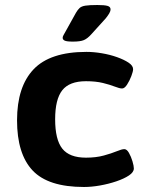

<svg xmlns="http://www.w3.org/2000/svg" viewBox="-20 -738 573 766"><path d="M315 8Q172 8 110 -58Q48 -124 48 -258Q48 -392 114 -461.5Q180 -531 325 -531Q354 -531 386.5 -525.5Q419 -520 447 -510Q475 -500 493 -488Q511 -476 511 -462Q511 -453 504 -434.5Q497 -416 487 -400.5Q477 -385 467 -385Q457 -385 438 -392.5Q419 -400 390.5 -407Q362 -414 323 -414Q257 -414 228.5 -378Q200 -342 200 -262Q200 -181 228.5 -145Q257 -109 323 -109Q363 -109 394 -117.5Q425 -126 445.5 -134.5Q466 -143 476 -143Q486 -143 494.5 -128Q503 -113 508.5 -94.5Q514 -76 514 -66Q514 -51 494.5 -38Q475 -25 444 -14.5Q413 -4 379 2Q345 8 315 8ZM271 -572Q246 -572 238 -576Q230 -580 230 -587Q230 -592 233.5 -598Q237 -604 243 -615L283 -687Q290 -699 297.5 -706Q305 -713 321 -715.5Q337 -718 368 -718Q397 -718 409 -714.5Q421 -711 421 -701Q421 -693 415.5 -684Q410 -675 402 -665L345 -602Q329 -584 314.5 -578Q300 -572 271 -572Z"/></svg>

Font: Asap Semi Expanded
Style: Bold
Weight: 700
Width: 6
Designer: Pablo Cosgaya
Foundry: Omnibus-Type
Version: Version 3.001; ttfautohint (v1.8.4.7-5d5b)